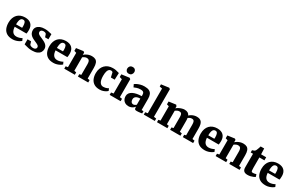

<svg xmlns="http://www.w3.org/2000/svg" viewBox="248 -2593 6708 4375"><g transform="rotate(30 3602.0 -405.0)"><path d="M295 11Q200 11 141.2 -25.5Q82.5 -62 55.2 -126.5Q28 -191 28 -275Q28 -344.5 47.5 -398.5Q67 -452.5 102.8 -489.8Q138.5 -527 188.8 -546.5Q239 -566 300.5 -566Q406 -566 460.5 -512.8Q515 -459.5 517 -364.5Q517 -330.5 514.8 -305.8Q512.5 -281 508.5 -262.5H198.5Q201 -219 211.2 -186.2Q221.5 -153.5 239.5 -131.2Q257.5 -109 283 -98Q308.5 -87 341.5 -87Q380.5 -87 420.5 -100.2Q460.5 -113.5 482.5 -128L509.5 -70Q494.5 -53.5 461.8 -34.8Q429 -16 385.5 -2.5Q342 11 295 11ZM197.5 -325.5 356.5 -326.5Q357 -337.5 357.8 -348.2Q358.5 -359 358.5 -370Q358.5 -430 342.8 -465Q327 -500 286 -500Q267.5 -500 251.8 -492.2Q236 -484.5 224 -465.8Q212 -447 205 -413Q198 -379 197.5 -325.5Z M809 11Q757 11 715.2 2.8Q673.5 -5.5 643 -15Q612.5 -24.5 594.5 -28.5V-161.5H687L712 -84.5Q717 -76 730.8 -68.5Q744.5 -61 762.5 -56.2Q780.5 -51.5 798 -51.5Q826.5 -51.5 845 -59.8Q863.5 -68 872.5 -82.2Q881.5 -96.5 881.5 -114Q881.5 -140 860.8 -157Q840 -174 805 -189.5Q770 -205 726 -225Q685.5 -243.5 655.8 -268Q626 -292.5 609.8 -326Q593.5 -359.5 593.5 -404.5Q593.5 -450 620 -486.2Q646.5 -522.5 696.8 -543.5Q747 -564.5 817.5 -564.5Q869 -564.5 904.8 -557.8Q940.5 -551 965 -544Q989.5 -537 1007 -535L1006.5 -399.5H918.5L893.5 -474Q890 -481.5 880.2 -488.2Q870.5 -495 856.2 -499Q842 -503 824.5 -503Q800 -503 781.5 -495.5Q763 -488 753.2 -474.2Q743.5 -460.5 743.5 -442Q743.5 -415 761.2 -397.2Q779 -379.5 808 -366.2Q837 -353 869.5 -339Q901 -325.5 931.5 -309.5Q962 -293.5 986.5 -272.8Q1011 -252 1025.5 -224Q1040 -196 1040 -157.5Q1040 -112 1016 -73.8Q992 -35.5 940.8 -12.2Q889.5 11 809 11Z M1370 11Q1275 11 1216.2 -25.5Q1157.5 -62 1130.2 -126.5Q1103 -191 1103 -275Q1103 -344.5 1122.5 -398.5Q1142 -452.5 1177.8 -489.8Q1213.5 -527 1263.8 -546.5Q1314 -566 1375.5 -566Q1481 -566 1535.5 -512.8Q1590 -459.5 1592 -364.5Q1592 -330.5 1589.8 -305.8Q1587.5 -281 1583.5 -262.5H1273.5Q1276 -219 1286.2 -186.2Q1296.5 -153.5 1314.5 -131.2Q1332.5 -109 1358 -98Q1383.5 -87 1416.5 -87Q1455.5 -87 1495.5 -100.2Q1535.5 -113.5 1557.5 -128L1584.5 -70Q1569.5 -53.5 1536.8 -34.8Q1504 -16 1460.5 -2.5Q1417 11 1370 11ZM1272.5 -325.5 1431.5 -326.5Q1432 -337.5 1432.8 -348.2Q1433.5 -359 1433.5 -370Q1433.5 -430 1417.8 -465Q1402 -500 1361 -500Q1342.5 -500 1326.8 -492.2Q1311 -484.5 1299 -465.8Q1287 -447 1280 -413Q1273 -379 1272.5 -325.5Z M1709.5 -72.5V-448L1650.5 -466.5V-540.5L1831.5 -565H1836L1862.5 -544V-507.5L1861.5 -483Q1882.5 -503 1913.2 -521.5Q1944 -540 1981.5 -551.8Q2019 -563.5 2060.5 -563.5Q2118.5 -563.5 2155.8 -542.8Q2193 -522 2210.8 -475.2Q2228.5 -428.5 2228.5 -351V-72L2284 -62.5V0H2013V-62.5L2061 -72V-346.5Q2061 -392 2052.5 -419Q2044 -446 2026 -457.8Q2008 -469.5 1979 -469.5Q1957.5 -469.5 1938.2 -462.8Q1919 -456 1903.2 -446.5Q1887.5 -437 1876.5 -428V-72.5L1931.5 -62.5V0H1654V-62.5Z M2585 11Q2494.5 11 2437.2 -25.8Q2380 -62.5 2352.8 -126.2Q2325.5 -190 2325.5 -271.5Q2325.5 -339 2346 -393.2Q2366.5 -447.5 2404 -486.2Q2441.5 -525 2494 -545.5Q2546.5 -566 2610.5 -566Q2657 -566 2688.8 -559.5Q2720.5 -553 2742.8 -545.5Q2765 -538 2781 -535.5L2774 -357H2674L2648 -471.5Q2646 -481 2637.8 -486.8Q2629.5 -492.5 2619 -495Q2608.5 -497.5 2599.5 -497.5Q2571 -497.5 2549 -479.2Q2527 -461 2514.5 -418.2Q2502 -375.5 2501.5 -301Q2501.5 -247 2510 -206.5Q2518.5 -166 2534.8 -139.2Q2551 -112.5 2574.2 -98.8Q2597.5 -85 2625 -85Q2655 -85 2679.2 -90.5Q2703.5 -96 2723.8 -104.8Q2744 -113.5 2759.5 -123L2784 -66.5Q2772 -52.5 2743.8 -34.5Q2715.5 -16.5 2674.8 -2.8Q2634 11 2585 11Z M2848.5 0V-62.5L2911 -72.5V-448L2844 -467.5V-538.5L3043 -565H3046.5L3076 -544V-72L3136.5 -62.5V0ZM2980 -634.5Q2938.5 -634.5 2916.5 -660.5Q2894.5 -686.5 2894.5 -718Q2894.5 -757.5 2918.5 -785.5Q2942.5 -813.5 2989.5 -813.5H2990.5Q3032.5 -813.5 3054.5 -788.8Q3076.5 -764 3076.5 -732.5Q3076.5 -693 3052.2 -663.8Q3028 -634.5 2981 -634.5Z M3342.5 11Q3297 11 3259 -8.8Q3221 -28.5 3198.5 -66.2Q3176 -104 3176 -157.5Q3176 -203.5 3200.2 -237.5Q3224.5 -271.5 3268.2 -294Q3312 -316.5 3370.2 -328Q3428.5 -339.5 3496.5 -340V-363Q3496.5 -396.5 3489 -417.8Q3481.5 -439 3460.2 -449.5Q3439 -460 3398.5 -460Q3342 -460 3299.8 -445Q3257.5 -430 3233.5 -419.5L3200.5 -488Q3213.5 -499 3248 -517.2Q3282.5 -535.5 3332.8 -550.2Q3383 -565 3443.5 -565Q3521.5 -565 3566.8 -542.2Q3612 -519.5 3631.8 -474.5Q3651.5 -429.5 3651.5 -361.5V-65L3701.5 -64V-4.5Q3690 -2 3667 1.5Q3644 5 3617.2 7.8Q3590.5 10.5 3569 10.5Q3530.5 10.5 3517.5 -0.5Q3504.5 -11.5 3504.5 -43V-67.5Q3492.5 -51 3469.8 -32.5Q3447 -14 3415 -1.5Q3383 11 3342.5 11ZM3421 -79.5Q3439 -79.5 3460.5 -89.8Q3482 -100 3496.5 -115V-276Q3442.5 -276 3409.5 -261.8Q3376.5 -247.5 3362 -224.5Q3347.5 -201.5 3347.5 -174.5Q3347.5 -144.5 3356.5 -123.5Q3365.5 -102.5 3382 -91Q3398.5 -79.5 3421 -79.5Z M3810 -72.5V-721.5L3740.5 -736V-793L3939 -819.5H3943L3972 -798V-72L4036.5 -62V0H3746.5V-62Z M4093 0V-62.5L4145 -72.5V-448L4086.5 -466.5V-540.5L4267.5 -565H4274L4298 -533L4297.5 -482Q4319.5 -505 4355.2 -523.2Q4391 -541.5 4429 -552.5Q4467 -563.5 4495.5 -563.5Q4550.5 -563.5 4583.5 -544.5Q4616.5 -525.5 4633.5 -487Q4655 -508.5 4684.8 -526Q4714.5 -543.5 4749.8 -553.5Q4785 -563.5 4821.5 -563.5Q4865.5 -563.5 4896.5 -551.2Q4927.5 -539 4947.2 -513Q4967 -487 4976 -446Q4985 -405 4985 -347.5V-72.5L5044.5 -62.5V0H4773.5V-62.5L4818 -72.5V-343.5Q4818 -390 4811.2 -417.8Q4804.5 -445.5 4788.2 -457.5Q4772 -469.5 4742.5 -469.5Q4725 -469.5 4707.2 -463.8Q4689.5 -458 4674.2 -449.2Q4659 -440.5 4648 -431.5Q4650 -419.5 4651.5 -406Q4653 -392.5 4653.5 -378.2Q4654 -364 4654 -348.5V-72.5L4710.5 -62.5V0H4439V-62.5L4487 -72.5V-346.5Q4487 -392 4480.8 -419Q4474.5 -446 4458.8 -457.8Q4443 -469.5 4413.5 -469.5Q4383.5 -469.5 4356.5 -456Q4329.5 -442.5 4312.5 -428.5V-72.5L4366.5 -62.5V0Z M5352.5 11Q5257.5 11 5198.8 -25.5Q5140 -62 5112.8 -126.5Q5085.5 -191 5085.5 -275Q5085.5 -344.5 5105 -398.5Q5124.5 -452.5 5160.2 -489.8Q5196 -527 5246.2 -546.5Q5296.5 -566 5358 -566Q5463.5 -566 5518 -512.8Q5572.5 -459.5 5574.5 -364.5Q5574.5 -330.5 5572.2 -305.8Q5570 -281 5566 -262.5H5256Q5258.5 -219 5268.8 -186.2Q5279 -153.5 5297 -131.2Q5315 -109 5340.5 -98Q5366 -87 5399 -87Q5438 -87 5478 -100.2Q5518 -113.5 5540 -128L5567 -70Q5552 -53.5 5519.2 -34.8Q5486.5 -16 5443 -2.5Q5399.5 11 5352.5 11ZM5255 -325.5 5414 -326.5Q5414.5 -337.5 5415.2 -348.2Q5416 -359 5416 -370Q5416 -430 5400.2 -465Q5384.5 -500 5343.5 -500Q5325 -500 5309.2 -492.2Q5293.5 -484.5 5281.5 -465.8Q5269.5 -447 5262.5 -413Q5255.5 -379 5255 -325.5Z M5692 -72.5V-448L5633 -466.5V-540.5L5814 -565H5818.5L5845 -544V-507.5L5844 -483Q5865 -503 5895.8 -521.5Q5926.5 -540 5964 -551.8Q6001.5 -563.5 6043 -563.5Q6101 -563.5 6138.2 -542.8Q6175.5 -522 6193.2 -475.2Q6211 -428.5 6211 -351V-72L6266.5 -62.5V0H5995.5V-62.5L6043.5 -72V-346.5Q6043.5 -392 6035 -419Q6026.5 -446 6008.5 -457.8Q5990.5 -469.5 5961.5 -469.5Q5940 -469.5 5920.8 -462.8Q5901.5 -456 5885.8 -446.5Q5870 -437 5859 -428V-72.5L5914 -62.5V0H5636.5V-62.5Z M6477 9.5Q6411 9.5 6379.8 -21Q6348.5 -51.5 6348.5 -115V-471H6287.5V-530Q6300 -535 6312.2 -538.8Q6324.5 -542.5 6334.8 -546.5Q6345 -550.5 6352 -557Q6359.5 -564 6364.8 -571.2Q6370 -578.5 6374.5 -588Q6379 -597.5 6383.5 -609.5Q6389 -622 6394.5 -637.5Q6400 -653 6405.5 -669.8Q6411 -686.5 6415.5 -703H6508.5L6514 -552H6648V-471H6515.5V-201.5Q6515.5 -151 6519.2 -127.5Q6523 -104 6533.8 -98Q6544.5 -92 6565 -92Q6587 -92 6609.2 -97Q6631.5 -102 6647 -107.5L6668 -47.5Q6650.5 -33.5 6620.8 -20.5Q6591 -7.5 6554 1Q6517 9.5 6477 9.5Z M6952 11Q6857 11 6798.2 -25.5Q6739.5 -62 6712.2 -126.5Q6685 -191 6685 -275Q6685 -344.5 6704.5 -398.5Q6724 -452.5 6759.8 -489.8Q6795.5 -527 6845.8 -546.5Q6896 -566 6957.5 -566Q7063 -566 7117.5 -512.8Q7172 -459.5 7174 -364.5Q7174 -330.5 7171.8 -305.8Q7169.5 -281 7165.5 -262.5H6855.5Q6858 -219 6868.2 -186.2Q6878.5 -153.5 6896.5 -131.2Q6914.5 -109 6940 -98Q6965.5 -87 6998.5 -87Q7037.5 -87 7077.5 -100.2Q7117.5 -113.5 7139.5 -128L7166.5 -70Q7151.5 -53.5 7118.8 -34.8Q7086 -16 7042.5 -2.5Q6999 11 6952 11ZM6854.5 -325.5 7013.5 -326.5Q7014 -337.5 7014.8 -348.2Q7015.5 -359 7015.5 -370Q7015.5 -430 6999.8 -465Q6984 -500 6943 -500Q6924.5 -500 6908.8 -492.2Q6893 -484.5 6881 -465.8Q6869 -447 6862 -413Q6855 -379 6854.5 -325.5Z"/></g></svg>

Font: Merriweather 28pt Black
Style: Regular
Weight: 900
Version: Version 2.100